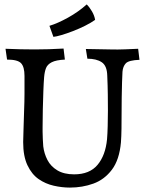

<svg xmlns="http://www.w3.org/2000/svg" viewBox="-20 -837 657 870"><path d="M297 13Q261 13 223.5 4.5Q186 -4 155 -25.5Q124 -47 104.5 -88Q85 -129 85 -193Q85 -210 86.5 -248.5Q88 -287 89 -329Q90 -357 90.5 -375.5Q91 -394 91 -412.5Q91 -431 91 -457V-493Q91 -534 75.5 -550.5Q60 -567 12 -567L5 -616Q74 -613 138 -613Q169 -613 201 -614Q233 -615 268 -617L274 -567Q234 -565 214.5 -555Q195 -545 188.5 -528.5Q182 -512 180 -488Q178 -465 176.5 -425Q175 -385 174 -341Q173 -297 173 -260Q173 -256 173 -240.5Q173 -225 174 -206.5Q175 -188 176 -174Q180 -141 195 -112Q210 -83 240 -65Q270 -47 316 -47Q386 -47 422 -90Q458 -133 465 -206Q467 -229 468 -266Q469 -303 469 -335Q469 -367 468.5 -408.5Q468 -450 466 -494Q465 -539 441 -555Q417 -571 376 -571L369 -615L479 -613Q514 -612 547.5 -613.5Q581 -615 606 -616L612 -566Q563 -564 550 -550Q537 -536 535 -512Q534 -496 533 -464Q532 -432 531.5 -395.5Q531 -359 531 -327Q531 -290 530.5 -254Q530 -218 528 -192Q521 -113 487 -68Q453 -23 403 -5Q353 13 297 13ZM222 -670 204 -720Q241 -731 288 -757Q335 -783 373 -817Q386 -804 397 -785Q408 -766 411 -747Q393 -734 366 -720.5Q339 -707 310.5 -696Q282 -685 258 -678Q234 -671 222 -670Z"/></svg>

Font: Maname
Style: Regular
Weight: 400
Designer: Pathum Egodawatta
Foundry: mooniak
Version: Version 1.000; ttfautohint (v1.8.4.7-5d5b)